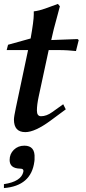

<svg xmlns="http://www.w3.org/2000/svg" viewBox="-27 -656 440 978"><path d="M374 -452 360 -396Q342 -398 319 -399.5Q296 -401 268 -401H221L170 -164Q161 -122 161 -93Q161 -64 182 -64Q210 -64 239 -85L295 -125L308 -99L231 -42Q151 17 102 17Q44 17 44 -47Q44 -54 46.5 -69.5Q49 -85 54 -108L116 -401H7L14 -428L129 -460Q137 -505 141 -535.5Q145 -566 145 -582V-598Q160 -600 174 -603.5Q188 -607 202 -612L268 -636L278 -624Q273 -604 265 -575Q257 -546 247 -508L234 -452L368 -457ZM-7 302V282Q81 269 92 219Q95 203 76 203Q22 202 22 159Q22 128 43.5 107Q65 86 97 86Q153 86 149 150Q149 154 149 158Q149 162 148 167Q132 291 -7 302Z"/></svg>

Font: GFS Didot
Style: Bold Italic
Weight: 700
Italic angle: -12°
Designer: Designed by Takis Katsoulidis and George D. Matthiopoulos.
Foundry: Designed by Takis Katsoulidis and George D. Matthiopoulos.
Version: Version 1.0